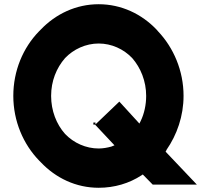

<svg xmlns="http://www.w3.org/2000/svg" viewBox="-20 -867 1002 909"><path d="M422 -277H431H430L522 -179L507 -173C489 -168 468 -164 447 -164C387 -164 329 -190 288 -233C247 -279 222 -343 222 -413C222 -483 247 -545 288 -592C328 -634 386 -661 447 -661C508 -661 565 -635 606 -592C646 -546 672 -483 672 -413C672 -371 663 -329 646 -294L640 -282L545 -386L432 -278V-287H422ZM173 -99C244 -24 340 22 447 22C522 22 592 1 650 -37L656 -41L703 7H912L764 -149L768 -156V-157C818 -229 849 -318 849 -413C849 -532 802 -641 728 -719L722 -726C651 -801 554 -847 447 -847C340 -847 244 -801 173 -727L165 -719C89 -641 43 -532 43 -413C43 -294 90 -184 166 -106Z"/></svg>

Font: Hussar Woodtype
Style: SeBd
Weight: 900
Foundry: Cannot Into Space Fonts
Version: Version 1.07